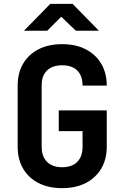

<svg xmlns="http://www.w3.org/2000/svg" viewBox="-20 -970 640 1000"><path d="M304 10Q233 10 181 -16.5Q129 -43 100.5 -91.5Q72 -140 72 -206V-524Q72 -590 100.5 -638.5Q129 -687 181 -713.5Q233 -740 304 -740Q374 -740 426 -713.5Q478 -687 507 -638.5Q536 -590 536 -524H410Q410 -575 382.5 -602.5Q355 -630 304 -630Q253 -630 225 -603Q197 -576 197 -525V-206Q197 -155 225 -127Q253 -99 304 -99Q355 -99 382.5 -127Q410 -155 410 -206V-287H286V-395H536V-206Q536 -140 507 -91.5Q478 -43 426 -16.5Q374 10 304 10ZM105 -810 242 -950H358L495 -810H375L299 -883L226 -810Z"/></svg>

Font: JetBrains Mono NL
Style: Bold
Weight: 700
Monospace: yes
Designer: Philipp Nurullin, Konstantin Bulenkov
Foundry: JetBrains
Version: Version 2.305; ttfautohint (v1.8.4.7-5d5b)